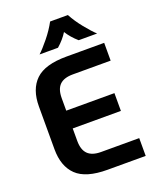

<svg xmlns="http://www.w3.org/2000/svg" viewBox="-166 -1020 906 1116"><g transform="rotate(-20 286.5 -462.0)"><path d="M53 -218V-482Q53 -588 111 -644Q169 -700 302 -700H536V-590H302Q247 -590 220.5 -564Q194 -538 194 -482V-405H492V-295H194V-218Q194 -163 220.5 -136.5Q247 -110 302 -110H538V0H302Q169 0 111 -56Q53 -112 53 -218ZM283 -924H393Q417 -879 453.5 -834Q490 -789 516 -765H402Q362 -800 338 -839Q314 -800 274 -765H160Q186 -789 222.5 -834Q259 -879 283 -924Z"/></g></svg>

Font: KoHo
Style: Bold
Weight: 700
Designer: Cadson Demak & Katatrad Team
Foundry: Cadson Demak Co.,Ltd.
Version: Version 1.000; ttfautohint (v1.6)